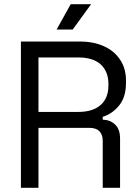

<svg xmlns="http://www.w3.org/2000/svg" viewBox="-20 -899 671 919"><path d="M80.1 0Q80.1 -174.8 80.1 -700.2Q150.4 -700.2 363.3 -700.2Q427.7 -700.2 477.5 -677.7Q527.3 -655.3 554.7 -613.3Q583 -572.3 583 -513.7Q583 -510.7 583 -502.9Q583 -433.6 549.8 -393.6Q516.6 -353.5 471.7 -339.8Q471.7 -335 471.7 -326.2Q507.8 -325.2 531.2 -302.7Q554.7 -280.3 554.7 -235.4Q554.7 -156.2 554.7 0Q534.2 0 471.7 0Q471.7 -56.6 471.7 -224.6Q471.7 -254.9 455.1 -271.5Q439.5 -287.1 406.2 -287.1Q325.2 -287.1 164.1 -287.1Q164.1 -214.8 164.1 0Q142.6 0 80.1 0ZM164.1 -363.3Q211.9 -363.3 355.5 -363.3Q423.8 -363.3 461.9 -396.5Q499 -429.7 499 -490.2Q499 -492.2 499 -497.1Q499 -556.6 461.9 -590.8Q424.8 -624 355.5 -624Q291 -624 164.1 -624Q164.1 -558.6 164.1 -363.3ZM251 -757.8Q267.6 -788.1 318.4 -878.9Q342.8 -878.9 416 -878.9Q393.6 -848.6 328.1 -757.8Q308.6 -757.8 251 -757.8Z"/></svg>

Font: Kadena Space Grotesk
Style: Regular
Weight: 400
Designer: Florian Karsten
Version: Version 2.000